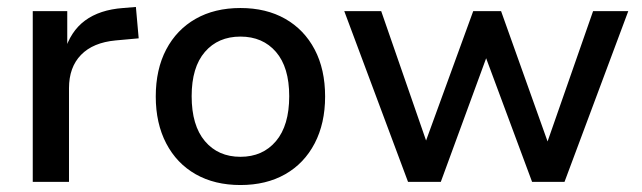

<svg xmlns="http://www.w3.org/2000/svg" viewBox="-20 -522 1841 551"><path d="M74 0V-490H173V-373H165Q182 -432 224 -463Q266 -494 333 -499L370 -502L378 -412L312 -406Q247 -400 212.5 -364.5Q178 -329 178 -269V0Z M670 9Q596 9 541.5 -22Q487 -53 457 -110.5Q427 -168 427 -245Q427 -323 457 -380Q487 -437 541.5 -468Q596 -499 670 -499Q744 -499 798.5 -468Q853 -437 883 -380Q913 -323 913 -245Q913 -168 883 -110.5Q853 -53 798.5 -22Q744 9 670 9ZM670 -72Q734 -72 772 -117Q810 -162 810 -246Q810 -329 772 -373Q734 -417 670 -417Q606 -417 568 -373Q530 -329 530 -246Q530 -162 568 -117Q606 -72 670 -72Z M1151 0 968 -490H1074L1212 -92H1193L1338 -490H1418L1560 -92H1543L1682 -490H1783L1600 0H1507L1355 -409H1395L1245 0Z"/></svg>

Font: Nunito Sans 11pt SemiBold
Style: Regular
Weight: 600
Version: Version 3.101;gftools[0.9.27]